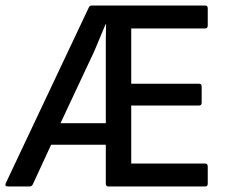

<svg xmlns="http://www.w3.org/2000/svg" viewBox="-20 -675 837 695"><path d="M9 0Q-4 0 1 -12L301 -647Q304 -655 312 -655H722Q732 -655 732 -645V-582Q732 -572 722 -572H455V-372H700Q710 -372 710 -362V-303Q710 -293 700 -293H455V-83H722Q732 -83 732 -73V-10Q732 0 722 0H373Q363 0 363 -10V-151H165L99 -8Q95 0 87 0ZM199 -229H363V-488Q363 -513 363 -535Q363 -557 364 -587H362Q352 -563 342 -539Q332 -515 321 -489Z"/></svg>

Font: Sofia Sans Semi Condensed Medium
Style: Regular
Weight: 500
Designer: Botio Nikoltchev, Ani Petrova
Foundry: lettersoup
Version: Version 4.100